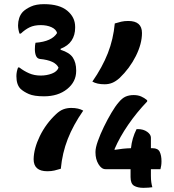

<svg xmlns="http://www.w3.org/2000/svg" viewBox="-20 -813 840 925"><path d="M425 -420Q473 -489 499.5 -556.5Q526 -624 533 -700Q549 -705 564 -708.5Q579 -712 598 -712Q664 -712 664 -654Q664 -602 634.5 -543Q605 -484 556 -437Q538 -421 521 -414Q504 -407 484 -407Q447 -407 425 -420ZM714 89Q705 90 695.5 91Q686 92 671 92Q643 92 626 82Q609 72 609 40V2H488Q469 2 454.5 -22Q440 -46 440 -78V-82Q440 -101 451.5 -133.5Q463 -166 480.5 -202Q498 -238 517 -270Q536 -302 551 -319Q568 -340 585 -347.5Q602 -355 624 -355Q644 -355 659.5 -348.5Q675 -342 689 -330V-324Q639 -272 598 -212.5Q557 -153 532 -95V-91Q573 -98 611 -99Q616 -148 638 -191H644Q671 -191 689 -178Q707 -165 707 -150V-99H715Q741 -99 749.5 -81.5Q758 -64 758 -36Q758 -24 756.5 -15Q755 -6 753 2H707V34Q707 52 709 65.5Q711 79 714 89ZM381 -280Q333 -211 306.5 -143.5Q280 -76 273 0Q257 5 242 8.5Q227 12 208 12Q142 12 142 -46Q143 -98 172 -157.5Q201 -217 250 -263Q268 -280 285.5 -286.5Q303 -293 323 -293Q359 -293 381 -280ZM342 -679Q342 -644 325 -618Q308 -592 272 -578V-573Q315 -560 331 -535.5Q347 -511 347 -474V-471Q347 -419 303.5 -384Q260 -349 192 -349Q144 -349 119 -360Q94 -371 79 -385Q59 -405 59 -446Q59 -467 67 -488H73Q95 -471 120 -460Q145 -449 176 -449Q205 -449 230 -458.5Q255 -468 262 -487Q246 -522 172 -529Q159 -531 153.5 -544Q148 -557 148 -576Q148 -595 151 -607Q230 -613 255 -654Q250 -672 228 -682Q206 -692 176 -692Q145 -692 123 -681.5Q101 -671 80 -651H74Q67 -672 67 -691Q67 -709 72.5 -726Q78 -743 90 -756Q104 -770 129 -781.5Q154 -793 192 -793Q266 -793 304 -761.5Q342 -730 342 -684Z"/></svg>

Font: Recursive Sn Csl St
Style: Bold
Weight: 700
Version: Version 1.079;hotconv 1.0.112;makeotfexe 2.5.65598; ttfautoh